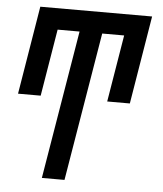

<svg xmlns="http://www.w3.org/2000/svg" viewBox="-53 -566 705 828"><g transform="rotate(5 300.0 -152.5)"><path d="M159 215 266 -428H171L123 -138H25L88 -520H572L509 -138H411L459 -428H364L257 215Z"/></g></svg>

Font: Iosevka Semibold Extended
Style: Italic
Weight: 600
Width: 7
Italic angle: -9°
Monospace: yes
Designer: Belleve Invis
Foundry: Belleve Invis
Version: Version 32.5.0; ttfautohint (v1.8.4)